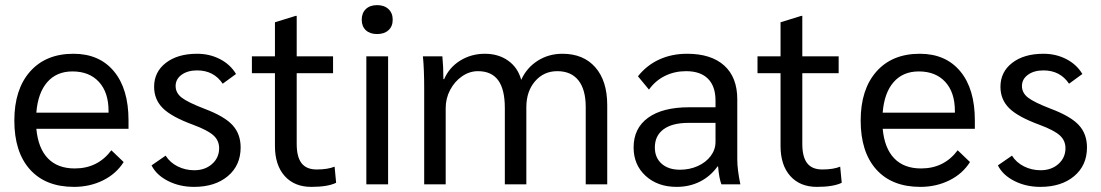

<svg xmlns="http://www.w3.org/2000/svg" viewBox="-20 -720 4300 750"><path d="M482 -217H122Q129 -141 167 -101.5Q205 -62 272 -62Q362 -62 415 -133L463 -87Q434 -41 382.5 -15.5Q331 10 269 10Q158 10 97 -58Q36 -126 36 -249Q36 -371 97.5 -440.5Q159 -510 267 -510Q368 -510 425 -441.5Q482 -373 482 -250ZM404 -287Q404 -359 366.5 -400Q329 -441 263 -441Q201 -441 164.5 -399Q128 -357 122 -280H404Z M572 -74 627 -112Q644 -85 674 -70Q704 -55 739 -55Q781 -55 808.5 -79.5Q836 -104 836 -141Q836 -171 814 -191Q792 -211 736 -232Q651 -263 616.5 -297Q582 -331 582 -381Q582 -439 628 -474.5Q674 -510 750 -510Q799 -510 839.5 -489Q880 -468 902 -431L850 -393Q815 -445 750 -445Q713 -445 689.5 -428Q666 -411 666 -384Q666 -357 690 -338.5Q714 -320 779 -295Q856 -266 888 -231.5Q920 -197 920 -144Q920 -74 870 -32Q820 10 738 10Q682 10 636.5 -13Q591 -36 572 -74Z M1054 -150V-434H964V-500H1054V-633L1135 -658H1139V-500H1281V-434H1139V-158Q1139 -107 1158 -82.5Q1177 -58 1217 -58Q1260 -58 1287 -69L1293 -6Q1260 10 1196 10Q1130 10 1092 -32.5Q1054 -75 1054 -150Z M1393 -643Q1393 -669 1409 -684.5Q1425 -700 1453 -700Q1481 -700 1497.5 -684.5Q1514 -669 1514 -643Q1514 -617 1497.5 -602Q1481 -587 1453 -587Q1425 -587 1409 -602Q1393 -617 1393 -643ZM1411 -500H1496V0H1411Z M1637 -374Q1637 -450 1632 -500H1708Q1712 -460 1712 -411H1715Q1735 -457 1778 -483.5Q1821 -510 1874 -510Q1927 -510 1965 -483Q2003 -456 2016 -408Q2037 -455 2080 -482.5Q2123 -510 2177 -510Q2259 -510 2305.5 -457Q2352 -404 2352 -309V0H2268V-302Q2268 -370 2239.5 -406Q2211 -442 2157 -442Q2104 -442 2070 -402.5Q2036 -363 2036 -301V0H1952V-298Q1952 -371 1926 -406.5Q1900 -442 1847 -442Q1814 -442 1785 -422Q1756 -402 1738.5 -369Q1721 -336 1721 -298V0H1637Z M2455 -144Q2455 -219 2511.5 -260Q2568 -301 2672 -301H2775V-327Q2775 -383 2745.5 -412.5Q2716 -442 2660 -442Q2615 -442 2577.5 -423.5Q2540 -405 2515 -370L2472 -422Q2506 -465 2555 -487.5Q2604 -510 2664 -510Q2758 -510 2809 -464Q2860 -418 2860 -332V-97Q2860 -58 2872 0H2798Q2789 -23 2785 -70H2783Q2755 -31 2714 -10.5Q2673 10 2623 10Q2549 10 2502 -33Q2455 -76 2455 -144ZM2775 -166V-240H2669Q2606 -240 2572 -215Q2538 -190 2538 -144Q2538 -104 2564.5 -80.5Q2591 -57 2636 -57Q2674 -57 2706 -71.5Q2738 -86 2756.5 -111Q2775 -136 2775 -166Z M3029 -150V-434H2939V-500H3029V-633L3110 -658H3114V-500H3256V-434H3114V-158Q3114 -107 3133 -82.5Q3152 -58 3192 -58Q3235 -58 3262 -69L3268 -6Q3235 10 3171 10Q3105 10 3067 -32.5Q3029 -75 3029 -150Z M3788 -217H3428Q3435 -141 3473 -101.5Q3511 -62 3578 -62Q3668 -62 3721 -133L3769 -87Q3740 -41 3688.5 -15.5Q3637 10 3575 10Q3464 10 3403 -58Q3342 -126 3342 -249Q3342 -371 3403.5 -440.5Q3465 -510 3573 -510Q3674 -510 3731 -441.5Q3788 -373 3788 -250ZM3710 -287Q3710 -359 3672.5 -400Q3635 -441 3569 -441Q3507 -441 3470.5 -399Q3434 -357 3428 -280H3710Z M3878 -74 3933 -112Q3950 -85 3980 -70Q4010 -55 4045 -55Q4087 -55 4114.5 -79.5Q4142 -104 4142 -141Q4142 -171 4120 -191Q4098 -211 4042 -232Q3957 -263 3922.5 -297Q3888 -331 3888 -381Q3888 -439 3934 -474.5Q3980 -510 4056 -510Q4105 -510 4145.5 -489Q4186 -468 4208 -431L4156 -393Q4121 -445 4056 -445Q4019 -445 3995.5 -428Q3972 -411 3972 -384Q3972 -357 3996 -338.5Q4020 -320 4085 -295Q4162 -266 4194 -231.5Q4226 -197 4226 -144Q4226 -74 4176 -32Q4126 10 4044 10Q3988 10 3942.5 -13Q3897 -36 3878 -74Z"/></svg>

Font: Sarabun
Style: Regular
Weight: 400
Designer: Suppakit Chalermlarp | Katatrad Co.,Ltd.
Foundry: Cadson Demak Co.,Ltd.
Version: Version 1.000; ttfautohint (v1.6)